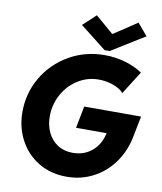

<svg xmlns="http://www.w3.org/2000/svg" viewBox="-101 -1028 944 1117"><g transform="rotate(10 371.5 -470.0)"><path d="M50.8 -319.3Q50.8 -431.2 106 -524.7Q161.1 -618.2 256.1 -672.9Q351.1 -727.5 464.8 -727.5Q531.7 -727.5 590.6 -709.7Q649.4 -691.9 689.9 -663.6L603.5 -527.3Q592.8 -542 569.8 -554.4Q546.9 -566.9 517.1 -574.2Q487.3 -581.5 456.5 -581.5Q389.2 -581.5 333 -545.9Q276.9 -510.3 244.4 -450.7Q211.9 -391.1 211.9 -321.8Q211.9 -269.5 231.9 -227.1Q252 -184.6 290 -159.9Q328.1 -135.3 379.4 -135.3Q446.3 -135.3 493.2 -174.6Q540 -213.9 554.7 -282.2H374L399.4 -412.1H735.4L710.4 -286.1Q693.8 -202.6 646.5 -135.7Q599.1 -68.8 527.1 -30.5Q455.1 7.8 368.2 7.8Q274.9 7.8 202.6 -35.6Q130.4 -79.1 90.6 -153.8Q50.8 -228.5 50.8 -319.3ZM304.2 -877.4 379.9 -947.8 484.9 -857.4H489.7L626 -947.8L685.5 -877.4L489.3 -755.9H459Z"/></g></svg>

Font: Reddit Sans Vanilla ExtraBold
Style: Italic
Weight: 800
Italic angle: -11.25°
Designer: Stephen Hutchings
Version: Version 1.013